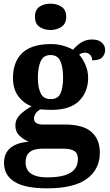

<svg xmlns="http://www.w3.org/2000/svg" viewBox="-20 -790 600 1050"><path d="M236 240Q118 240 60 204.5Q2 169 2 101Q2 48 37 19Q72 -10 137 -15Q110 -26 87 -47.5Q64 -69 64 -104Q64 -137 89 -162Q114 -187 153 -209Q109 -225 80 -264Q51 -303 51 -364Q51 -452 102 -500.5Q153 -549 260 -549Q295 -549 326 -540Q357 -531 379 -518Q405 -547 429 -560.5Q453 -574 483 -574Q519 -574 537 -557Q555 -540 555 -517Q555 -495 540 -477.5Q525 -460 484 -460Q484 -480 472 -491Q460 -502 446 -502Q426 -502 413 -491Q433 -469 447.5 -435Q462 -401 462 -364Q462 -288 413 -238.5Q364 -189 260 -189Q249 -189 230 -190Q211 -191 202 -192Q188 -186 177 -172.5Q166 -159 166 -141Q166 -125 179 -117Q192 -109 213 -109H334Q434 -109 480 -68.5Q526 -28 526 44Q526 136 455 188Q384 240 236 240ZM238 180Q297 180 334 168.5Q371 157 388.5 135Q406 113 406 80Q406 48 386 35.5Q366 23 325 23H209Q189 23 168.5 28.5Q148 34 134 50Q120 66 120 99Q120 126 133.5 144Q147 162 173.5 171Q200 180 238 180ZM257 -248Q297 -248 311 -279.5Q325 -311 325 -365Q325 -421 310.5 -455Q296 -489 256 -489Q217 -489 202 -454Q187 -419 187 -364Q187 -312 202.5 -280Q218 -248 257 -248ZM256.1 -626Q220 -626 195.5 -643.5Q171 -661 171 -698Q171 -736 195.8 -753Q220.5 -770 256.5 -770Q291 -770 316.5 -753Q342 -736 342 -698Q342 -661 316.4 -643.5Q290.8 -626 256.1 -626Z"/></svg>

Font: Noto Serif Vithkuqi
Style: Regular
Weight: 400
Version: Version 1.005